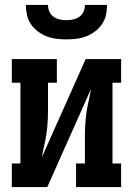

<svg xmlns="http://www.w3.org/2000/svg" viewBox="-20 -760 540 780"><path d="M28 0V-96H63V-424H28V-520H211V-424H175V-312Q175 -288 173.5 -263.5Q172 -239 168.5 -215.5Q165 -192 159.5 -168Q154 -144 150 -121L328 -520H472V-424H437V-96H472V0H289V-96H325V-208Q325 -232 326.5 -256.5Q328 -281 331.5 -304.5Q335 -328 340.5 -352Q346 -376 350 -399L172 0ZM250 -600Q230 -600 209.5 -602.5Q189 -605 169.5 -612.5Q150 -620 133.5 -632.5Q117 -645 105.5 -662Q94 -679 89.5 -699.5Q85 -720 85 -740H175Q175 -726 180.5 -713Q186 -700 197.5 -692Q209 -684 222.5 -681Q236 -678 250 -678Q264 -678 277.5 -681Q291 -684 302.5 -692Q314 -700 319.5 -713Q325 -726 325 -740H415Q415 -720 410.5 -699.5Q406 -679 394.5 -662Q383 -645 366.5 -632.5Q350 -620 330.5 -612.5Q311 -605 290.5 -602.5Q270 -600 250 -600Z"/></svg>

Font: Iosevka Gothic
Style: Bold
Weight: 700
Monospace: yes
Designer: Belleve Invis
Foundry: Belleve Invis
Version: Version 15.5.1; ttfautohint (v1.8.4)